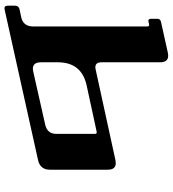

<svg xmlns="http://www.w3.org/2000/svg" viewBox="24 -844 777 864"><g transform="rotate(90 412.0 -411.5)"><path d="M582 -450.7V-278.3C582 -249 567.9 -232.9 539.1 -226.6L302.7 -173.3C297.4 -172.4 293 -171.4 288.6 -171.4C269.5 -171.4 259.8 -183.6 259.8 -208V-283.2C259.8 -355 294.4 -398.4 364.7 -413.6L572.3 -458.5C578.6 -460 582 -457 582 -450.7ZM700.2 -194.8C729 -201.2 743.2 -219.2 743.2 -248.5V-508.3C743.2 -532.2 733.4 -544.4 713.9 -544.4C710 -544.4 705.1 -543.9 700.2 -543L293 -454.1C289.1 -453.1 285.2 -452.6 282.2 -452.6C267.1 -452.6 259.8 -461.9 259.8 -481V-744.1C259.8 -768.1 250 -780.3 230.5 -780.3C226.6 -780.3 221.7 -779.8 216.8 -778.8L78.1 -748C68.4 -746.1 64 -740.2 64 -730.5V-703.6C64 -693.8 68.4 -689.5 78.1 -691.9L88.9 -694.3C95.2 -695.8 98.6 -692.9 98.6 -686.5V-172.4C98.6 -143.1 84.5 -124.5 55.7 -118.7L22.9 -111.8C10.7 -109.4 4.9 -101.6 4.9 -89.4V-59.1C4.9 -46.9 10.7 -41.5 22.9 -44.4Z"/></g></svg>

Font: QTS-Omar 
Style: Regular
Weight: 400
Designer: Mohammed Abd El khaliq
Foundry: QafType Studio
Version: Version 1.001